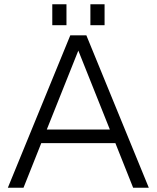

<svg xmlns="http://www.w3.org/2000/svg" viewBox="-20 -887 740 907"><path d="M525 -211H175L91 0H17L312 -720H388L683 0H609ZM499 -275 350 -648 201 -275ZM227 -867H294V-768H227ZM407 -867H474V-768H407Z"/></svg>

Font: Aspekta 300
Style: Regular
Weight: 300
Designer: Ivo Dolenc
Version: Version 2.000